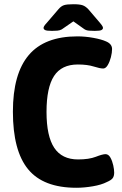

<svg xmlns="http://www.w3.org/2000/svg" viewBox="-20 -880 575 908"><path d="M341 8Q185 8 113 -79.5Q41 -167 41 -352Q41 -531 116 -619.5Q191 -708 346 -708Q383 -708 421.5 -701Q460 -694 482 -684Q510 -672 510 -648Q510 -631 504.5 -609.5Q499 -588 489.5 -572Q480 -556 468 -556Q453 -556 423 -565.5Q393 -575 348 -575Q271 -575 235.5 -520.5Q200 -466 200 -351Q200 -236 236.5 -181Q273 -126 349 -126Q401 -126 433 -138.5Q465 -151 479 -151Q493 -151 502 -135Q511 -119 515.5 -98.5Q520 -78 520 -64Q520 -47 513 -37.5Q506 -28 485 -19Q460 -6 419 1Q378 8 341 8ZM226 -734Q200 -734 193 -738Q186 -742 186 -748Q186 -751 188.5 -756Q191 -761 203 -774L257 -837Q269 -851 282.5 -855.5Q296 -860 327 -860Q357 -860 371 -855Q385 -850 398 -836L451 -774Q462 -761 464.5 -756Q467 -751 467 -748Q467 -742 460 -738Q453 -734 428 -734Q415 -734 401.5 -735Q388 -736 379 -742L327 -779L272 -741Q263 -736 251 -735Q239 -734 226 -734Z"/></svg>

Font: Asap Semi Condensed
Style: Bold
Weight: 700
Width: 4
Designer: Pablo Cosgaya
Foundry: Omnibus-Type
Version: Version 3.001; ttfautohint (v1.8.4.7-5d5b)